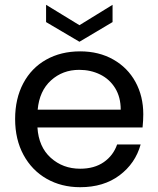

<svg xmlns="http://www.w3.org/2000/svg" viewBox="-20 -771 660 800"><path d="M577 -295Q577 -269 574 -240H136Q141 -159 191.5 -113.5Q242 -68 314 -68Q373 -68 412.5 -95.5Q452 -123 468 -169H566Q544 -90 478 -40.5Q412 9 314 9Q236 9 174.5 -26Q113 -61 78 -125.5Q43 -190 43 -275Q43 -360 77 -424Q111 -488 172.5 -522.5Q234 -557 314 -557Q392 -557 452 -523Q512 -489 544.5 -429.5Q577 -370 577 -295ZM483 -314Q483 -366 460 -403.5Q437 -441 397.5 -460.5Q358 -480 310 -480Q241 -480 192.5 -436Q144 -392 137 -314ZM449 -679 311 -597 172 -679V-751L311 -666L449 -751Z"/></svg>

Font: DVN-Poppins
Style: Regular
Weight: 400
Designer: Ninad Kale (Devanagari), Jonny Pinhorn (Latin)
Foundry: Indian Type Foundry
Version: 4.004